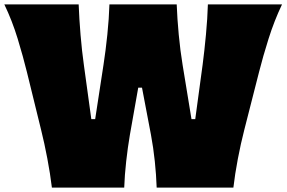

<svg xmlns="http://www.w3.org/2000/svg" viewBox="-27 -855 1306 875"><path d="M209.5 0Q202.1 -62 188.7 -132.6Q175.3 -203.1 160.2 -263.7L95.7 -526.4Q78.6 -596.2 53.5 -678.7Q28.3 -761.2 -7.3 -835H331.5Q334 -769.5 340.1 -696Q346.2 -622.6 355.5 -557.1L389.2 -312H406.7L444.8 -560.5Q454.6 -624 462.2 -697.3Q469.7 -770.5 471.7 -835H778.3Q780.8 -769 787.6 -697Q794.4 -625 805.2 -559.1L845.7 -312H862.8L896.5 -560.5Q904.8 -624 911.6 -697.3Q918.5 -770.5 920.4 -835H1258.3Q1222.7 -760.3 1196.8 -678Q1170.9 -595.7 1153.8 -527.8L1086.4 -263.7Q1070.3 -201.2 1056.9 -130.9Q1043.5 -60.5 1036.6 0H687Q685.1 -57.1 678.5 -119.9Q671.9 -182.6 661.1 -240.2L620.1 -455.6H603L564.9 -240.2Q555.2 -183.6 548.1 -119.9Q541 -56.2 539.1 0Z"/></svg>

Font: Pinar DS1 Black
Style: Regular
Weight: 900
Designer: Amin Abedi
Version: Version 3.000